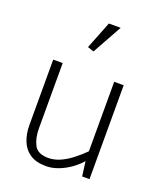

<svg xmlns="http://www.w3.org/2000/svg" viewBox="-140 -830 779 932"><g transform="rotate(20 250.0 -364.5)"><path d="M381 -485V-126Q353 -98 323.5 -75.5Q294 -53 264.5 -40.5Q235 -28 206 -28Q151 -28 133 -63Q115 -98 115 -148V-485H66V-148Q66 -102 80.5 -65.5Q95 -29 126.5 -8Q158 13 210 13Q240 13 272 1Q304 -11 333 -31.5Q362 -52 382 -76L392 0H430V-485ZM236 -589 321 -742H260L204 -600Z"/></g></svg>

Font: Catamaran Thin Thin
Style: Regular
Weight: 250
Version: Version 2.000